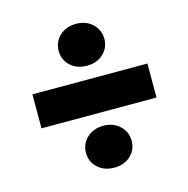

<svg xmlns="http://www.w3.org/2000/svg" viewBox="-97 -763 805 824"><g transform="rotate(-15 305.5 -350.5)"><path d="M210 -576Q210 -616 238.5 -643Q267 -670 312 -670Q356 -670 384.5 -643Q413 -616 413 -576Q413 -537 384.5 -510.5Q356 -484 312 -484Q267 -484 238.5 -510.5Q210 -537 210 -576ZM564 -426V-275H53V-426ZM210 -123Q210 -163 238.5 -190Q267 -217 312 -217Q356 -217 384.5 -190Q413 -163 413 -123Q413 -84 384.5 -57.5Q356 -31 312 -31Q267 -31 238.5 -57.5Q210 -84 210 -123Z"/></g></svg>

Font: Poppins A&M
Style: Bold-A&M
Weight: 700
Designer: Ninad Kale (Devanagari), Jonny Pinhorn (Latin)
Foundry: Indian Type Foundry
Version: 4.004